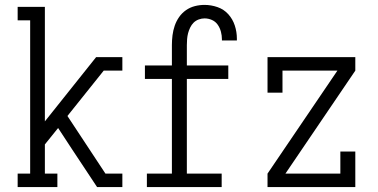

<svg xmlns="http://www.w3.org/2000/svg" viewBox="-20 -763 1540 783"><path d="M52 0V-55H103V-680H52V-735H163V-268L372 -530H479V-475H403L255 -290L410 -55H479V0H376L274 -154L217 -241L163 -174V-55H214V0Z M579 0V-55H681V-441H571V-496H681V-579Q681 -599 683.5 -619Q686 -639 692.5 -658Q699 -677 710.5 -693.5Q722 -710 738.5 -721.5Q755 -733 774.5 -738Q794 -743 814 -743Q841 -743 867 -734Q893 -725 911 -705Q929 -685 937.5 -659Q946 -633 946 -606Q946 -604 946 -602Q946 -600 946 -598H885Q885 -599 885 -600Q885 -601 885 -603Q885 -618 881 -633.5Q877 -649 868 -662Q859 -675 844.5 -681.5Q830 -688 814 -688Q802 -688 790 -683.5Q778 -679 769.5 -670.5Q761 -662 755.5 -650.5Q750 -639 747 -627.5Q744 -616 743 -603.5Q742 -591 742 -579V-496H911V-441H742V-55H884V0Z M1071 0V-55L1356 -475H1132V-385H1071V-530H1429V-475L1144 -55H1368V-145H1429V0Z"/></svg>

Font: Iosevka Slab Light
Style: Regular
Weight: 300
Monospace: yes
Designer: Belleve Invis
Foundry: Belleve Invis
Version: Version 11.1.0; ttfautohint (v1.8.3)